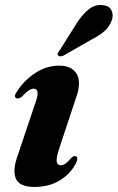

<svg xmlns="http://www.w3.org/2000/svg" viewBox="-20 -728 465 759"><path d="M220 -74.5Q229 -74.5 238.5 -81Q248 -87.5 262.5 -104.5Q273 -114 280.5 -110Q291.5 -103.5 279 -80.5Q258 -40.5 216.2 -14.8Q174.5 11 116 11Q57 11 42.8 -21.5Q28.5 -54 50 -113.5L116.5 -311.5Q130.5 -348.5 128.5 -363Q126.5 -377.5 113.5 -377.5Q104.5 -377.5 93.5 -370.2Q82.5 -363 65 -344.5Q53 -336.5 45 -339.5Q32.5 -346.5 46.5 -365.5Q74.5 -410 119.2 -439.2Q164 -468.5 213.5 -468.5Q265 -468.5 284 -434.5Q303 -400.5 278.5 -335.5L214.5 -142Q201.5 -103.5 204.2 -89Q207 -74.5 220 -74.5ZM284.5 -638Q307 -672.5 331.2 -691.5Q355.5 -710.5 383.5 -708Q411.5 -706 420.5 -687.2Q429.5 -668.5 422 -648.5Q413.5 -623 393 -605Q372.5 -587 341.5 -571.5L230.5 -508Q215 -502 209.5 -509Q206 -513.5 208.5 -518.2Q211 -523 215.5 -528.5Z"/></svg>

Font: Fraunces 72pt S000
Style: Bold Italic
Weight: 700
Italic angle: -16°
Version: Version 1.000; ttfautohint (v1.8.3)